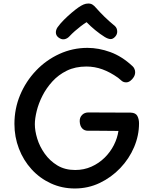

<svg xmlns="http://www.w3.org/2000/svg" viewBox="-20 -1052 873 1091"><path d="M733 -676Q739 -671 743.5 -661.5Q748 -652 748 -642Q748 -627 740 -614Q732 -601 720.5 -592.5Q709 -584 697 -584Q681 -584 670.5 -593.5Q660 -603 651 -610Q606 -642 562 -658Q518 -674 471 -674Q408 -674 360 -650.5Q312 -627 277.5 -589Q243 -551 221 -507.5Q199 -464 188.5 -421Q178 -378 178 -346Q178 -309 191.5 -264.5Q205 -220 234 -179Q263 -138 306 -112Q349 -86 407 -86Q457 -86 499.5 -105Q542 -124 574.5 -156Q607 -188 627 -227.5Q647 -267 653 -308Q625 -308 596.5 -308.5Q568 -309 539 -309Q510 -309 480 -309Q459 -309 446.5 -323Q434 -337 433 -362Q432 -384 446 -398.5Q460 -413 482 -413Q540 -413 602 -412.5Q664 -412 723 -412Q751 -411 760.5 -393Q770 -375 770 -351Q770 -282 742 -216Q714 -150 663.5 -97Q613 -44 547 -12.5Q481 19 405 19Q332 19 269 -10Q206 -39 159.5 -90Q113 -141 87.5 -207.5Q62 -274 62 -348Q62 -435 94.5 -512.5Q127 -590 184.5 -650.5Q242 -711 317.5 -745.5Q393 -780 477 -780Q541 -780 607 -756Q673 -732 733 -676ZM374 -845Q362 -832 345.5 -829Q329 -826 311 -840Q298 -851 297.5 -866.5Q297 -882 307 -897Q322 -918 343.5 -939.5Q365 -961 387.5 -980Q410 -999 426 -1010Q442 -1021 455 -1026.5Q468 -1032 482 -1032Q496 -1032 506 -1025.5Q516 -1019 525 -1008Q546 -984 572.5 -958Q599 -932 633 -904Q645 -893 646 -875Q647 -857 634 -843Q621 -829 607 -830Q593 -831 575 -842Q549 -858 521 -881Q493 -904 472 -926Q456 -916 439 -903Q422 -890 405.5 -875.5Q389 -861 374 -845Z"/></svg>

Font: Playpen Sans Medium
Style: Regular
Weight: 500
Designer: Laura Meseguer, Veronika Burian, José Scaglione
Foundry: TypeTogether
Version: Version 1.001